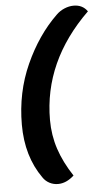

<svg xmlns="http://www.w3.org/2000/svg" viewBox="-58 -759 512 918"><g transform="rotate(-5 198.5 -300.5)"><path d="M247 -686Q264 -703 286.5 -712.5Q309 -722 331 -722Q374 -722 397 -689Q171 -469 171 -187Q171 -114 193 -47.5Q215 19 260 87Q223 121 183 121Q161 121 142 111Q123 101 111 83Q35 -24 35 -176Q35 -331 95 -464Q155 -597 247 -686Z"/></g></svg>

Font: K2D
Style: Bold Italic
Weight: 700
Italic angle: -10°
Designer: Katatrad Aksorn Co.,Ltd.
Foundry: Cadson Demak Co.,Ltd.
Version: Version 1.000; ttfautohint (v1.6)